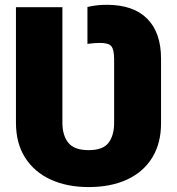

<svg xmlns="http://www.w3.org/2000/svg" viewBox="-20 -757 725 787"><path d="M343.3 9.8Q254.9 9.8 187.7 -21Q120.6 -51.8 83 -110.8Q45.4 -169.9 45.4 -253.9V-727.5H235.8V-253.9Q235.8 -202.1 260 -171.9Q284.2 -141.6 343.3 -141.6Q402.3 -141.6 425 -171.9Q447.8 -202.1 447.8 -253.9V-516.6Q447.3 -554.2 436.3 -567.6Q425.3 -581.1 389.2 -581.1Q377.9 -581.1 365.7 -580.1Q353.5 -579.1 338.4 -577.1V-728.5Q360.8 -733.4 379.2 -735.4Q397.5 -737.3 418.5 -737.3Q526.4 -737.3 583.3 -680.4Q640.1 -623.5 640.1 -516.6V-253.9Q640.6 -170.4 604.2 -111.3Q567.9 -52.2 501.2 -21.2Q434.6 9.8 343.3 9.8Z"/></svg>

Font: Inter 24pt Black
Style: Regular
Weight: 900
Designer: Rasmus Andersson
Foundry: rsms
Version: Version 4.001;git-66647c0bb